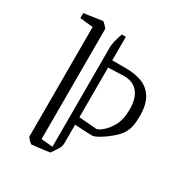

<svg xmlns="http://www.w3.org/2000/svg" viewBox="-149 -711 777 827"><g transform="rotate(30 239.5 -297.5)"><path d="M100 -560 35 -567V-592Q44 -593 64.5 -596Q85 -599 104 -602Q123 -605 126 -605Q129 -605 140 -593.5Q151 -582 151 -579V-32L208 -27V-525Q208 -534 212.5 -553.5Q217 -573 225 -595H245V-478H315Q358 -478 392.5 -465Q427 -452 447.5 -419.5Q468 -387 468 -329Q468 -308 465.5 -288.5Q463 -269 455 -253Q449 -237 432.5 -220Q416 -203 396 -188Q376 -173 358.5 -163.5Q341 -154 332 -154Q311 -154 288.5 -155.5Q266 -157 245 -158V-66Q245 -58 242.5 -49.5Q240 -41 229 -25L213 -1Q201 1 181 3.5Q161 6 144 8Q127 10 125 10Q122 10 111 -1Q100 -12 100 -16ZM321 -445 245 -442V-195L332 -188Q342 -188 361 -203.5Q380 -219 396.5 -247Q413 -275 415 -313Q420 -377 395.5 -411.5Q371 -446 321 -445Z"/></g></svg>

Font: Grenze Gotisch ExtraLight
Style: Regular
Weight: 200
Designer: Renata Polastri
Foundry: Omnibus-Type
Version: Version 1.001